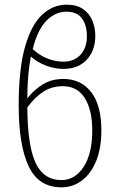

<svg xmlns="http://www.w3.org/2000/svg" viewBox="-20 -792 501 822"><path d="M243 10Q145 10 102.5 -80.5Q60 -171 60 -341Q60 -496 87 -591Q114 -686 160.5 -729Q207 -772 265 -772Q309 -772 336 -753Q363 -734 375.5 -703.5Q388 -673 388 -638Q388 -576 351.5 -536.5Q315 -497 251 -497Q215 -497 178.5 -510.5Q142 -524 112 -550Q105 -513 101 -468.5Q97 -424 97 -371Q127 -409 164.5 -431.5Q202 -454 251 -454Q326 -454 370 -398Q414 -342 414 -234Q414 -158 392 -103.5Q370 -49 331 -19.5Q292 10 243 10ZM264 -742Q217 -742 179 -703.5Q141 -665 120 -582Q150 -554 184 -541Q218 -528 251 -528Q298 -528 325 -558Q352 -588 352 -636Q352 -685 330.5 -713.5Q309 -742 264 -742ZM249 -423Q202 -423 165.5 -399.5Q129 -376 97 -332Q98 -168 132.5 -94.5Q167 -21 243 -21Q301 -21 338 -77.5Q375 -134 375 -234Q375 -321 343 -372Q311 -423 249 -423Z"/></svg>

Font: Noto Serif Condensed ExtraLight
Style: Regular
Weight: 200
Width: 3
Designer: Monotype Design Team
Foundry: Monotype Imaging Inc.
Version: Version 2.013; ttfautohint (v1.8.4.7-5d5b)